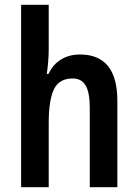

<svg xmlns="http://www.w3.org/2000/svg" viewBox="-20 -831 574 800"><path d="M183 -626Q183 -599 180.5 -570.5Q178 -542 175 -523H182Q201 -563 235 -583.5Q269 -604 313 -604Q469 -604 469 -411V-51H354V-383Q354 -445 337 -474.5Q320 -504 283 -504Q226 -504 204.5 -458.5Q183 -413 183 -319V-51H68V-811H183Z"/></svg>

Font: Noto Sans Tamil UI Condensed SemiBold
Style: Regular
Weight: 600
Width: 3
Designer: Jelle Bosma - Monotype Design Team
Foundry: Monotype Imaging Inc.
Version: Version 2.004; ttfautohint (v1.8.4.7-5d5b)